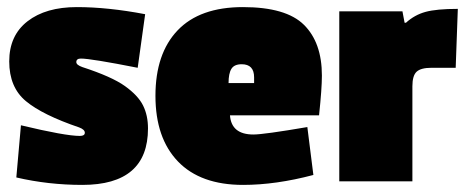

<svg xmlns="http://www.w3.org/2000/svg" viewBox="-20 -511 1322 541"><path d="M397 -149Q397 10 212 10Q116 10 26 -11L39 -158Q164 -128 205 -128Q219 -128 219 -137Q219 -146 203 -152Q100 -187 53 -226Q6 -265 6 -338Q6 -411 57.5 -451Q109 -491 196.5 -491Q284 -491 389 -471L368 -320Q236 -346 208 -346Q195 -346 195 -336Q195 -328 212 -322Q295 -295 332 -268.5Q369 -242 383 -214Q397 -186 397 -149Z M661 -330Q640 -330 632 -317Q624 -304 624 -277H696V-293Q696 -330 661 -330ZM887 -298Q887 -261 879 -186H628Q632 -132 694 -132Q723 -132 846 -153L863 -18Q757 10 665 10Q545 10 481.5 -56Q418 -122 418 -241Q418 -360 480.5 -425.5Q543 -491 664.5 -491Q786 -491 836.5 -441Q887 -391 887 -298Z M1142 -268V0H936V-479H1114L1120 -447H1124Q1148 -469 1179 -477.5Q1210 -486 1270 -486L1264 -320H1196Q1166 -320 1154 -309Q1142 -298 1142 -268Z"/></svg>

Font: Passion One
Style: Bold
Weight: 700
Designer: Alejandro Lo Celso
Foundry: Fontstage
Version: Version 1.002